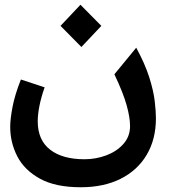

<svg xmlns="http://www.w3.org/2000/svg" viewBox="-20 -551 747 809"><path d="M320 238Q214 238 148.5 202Q83 166 53 108Q23 50 23 -17Q23 -48 32.5 -99Q42 -150 68 -216L168 -183Q153 -140 146 -104Q139 -68 139 -40Q139 39 191 79.5Q243 120 336 120Q384 120 428 103.5Q472 87 500 55.5Q528 24 528 -20Q528 -56 513.5 -108Q499 -160 462 -238L554 -350Q591 -282 609 -225Q627 -168 632 -124.5Q637 -81 637 -53Q637 36 598 101.5Q559 167 488 202.5Q417 238 320 238ZM323 -353 235 -442 319 -531 407 -442Z"/></svg>

Font: Lexend SemiBold
Style: Regular
Weight: 600
Designer: Bonnie Shaver-Troup, Thomas Jockin
Foundry: Lexend
Version: Version 1.005; ttfautohint (v1.8.3)